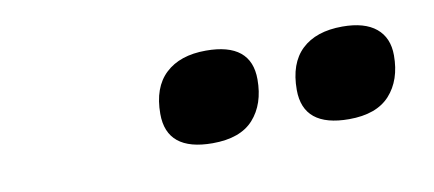

<svg xmlns="http://www.w3.org/2000/svg" viewBox="-30 -822 615 272"><g transform="rotate(-10 277.0 -686.5)"><path d="M193.8 -674.8Q193.8 -712.9 214.6 -732.4Q235.4 -752 272.9 -752Q337.9 -752 337.9 -699.2Q337.9 -663.6 318.8 -642.3Q299.8 -621.1 259.8 -621.1Q193.8 -621.1 193.8 -674.8ZM390.1 -674.8Q390.1 -712.9 410.6 -732.4Q431.2 -752 469.2 -752Q501 -752 517.6 -738.3Q534.2 -724.6 534.2 -699.2Q534.2 -663.6 514.9 -642.3Q495.6 -621.1 456.1 -621.1Q390.1 -621.1 390.1 -674.8Z"/></g></svg>

Font: Zoram GWebM
Style: Bold Italic
Weight: 700
Italic angle: -12°
Foundry: Ascender Corporation
Version: Version 1.000